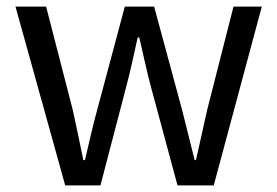

<svg xmlns="http://www.w3.org/2000/svg" viewBox="-20 -563 842 583"><path d="M178 0H285L361 -291C375 -343 386 -394 398 -449H403C416 -394 426 -344 440 -293L519 0H629L775 -543H689L609 -229C597 -177 587 -128 575 -77H571C558 -128 546 -177 533 -229L448 -543H359L275 -229C261 -178 250 -128 238 -77H233C223 -128 212 -177 201 -229L120 -543H27Z"/></svg>

Font: DAIFUKU Sans JP
Style: Regular
Weight: 400
Designer: Original font ‘Source Han Sans JP’ : Ryoko NISHIZUKA  (kana, bopomofo & ideographs); Paul D. Hunt (Latin, Greek & Cyrill
Foundry: Daifuku
Version: Version 1.001